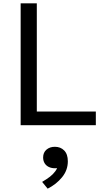

<svg xmlns="http://www.w3.org/2000/svg" viewBox="-20 -750 660 1150"><path d="M103.7 0V-730H200.5V0ZM554 0H154.5V-81.8H554ZM238.3 193.3Q238.3 163.7 258.2 146.4Q278.2 129.2 308.7 129.2Q342.7 129.2 364.5 151.3Q386.3 173.5 386.3 216Q386.3 269.2 351.9 311.5Q317.5 353.8 265.5 380L232.3 339.5Q260.5 322.8 279.2 308.4Q297.8 294 311.2 275.8Q324.7 257.5 328.7 234.7L345.7 249.7Q330 257.8 309.7 257.8Q288.7 257.8 272.5 250.1Q256.3 242.3 247.3 227.7Q238.3 213 238.3 193.3Z"/></svg>

Font: Monaspace Neon Var ExtraLight
Style: Regular
Weight: 200
Designer: Riley Cran and the Lettermatic Team
Version: Version 1.200 (Monaspace Neon Var)